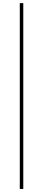

<svg xmlns="http://www.w3.org/2000/svg" viewBox="-20 -982 278 1236"><path d="M129.9 -961.9V234.4H107.4V-961.9Z"/></svg>

Font: Inter 24pt Thin
Style: Regular
Weight: 250
Designer: Rasmus Andersson
Foundry: rsms
Version: Version 4.001;git-66647c0bb